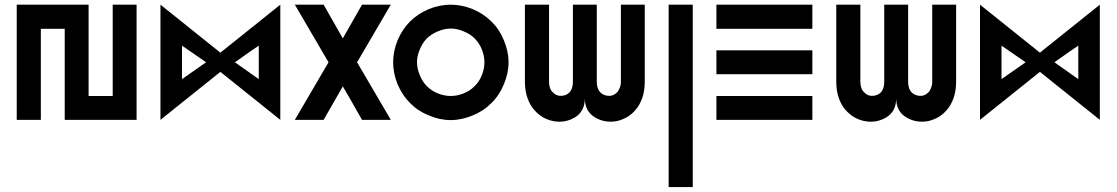

<svg xmlns="http://www.w3.org/2000/svg" viewBox="-20 -500 4659 801"><path d="M150.4 0Q125 0 49.8 0Q49.8 -120.1 49.8 -480.5Q125 -480.5 349.6 -480.5Q349.6 -384.8 349.6 -99.6Q375 -99.6 450.2 -99.6Q450.2 -195.3 450.2 -480.5Q474.6 -480.5 549.8 -480.5Q549.8 -360.4 549.8 0Q474.6 0 250 0Q250 -94.7 250 -379.9Q224.6 -379.9 150.4 -379.9Q150.4 -285.2 150.4 0Z M899.4 -280.3Q961.9 -330.1 1149.4 -480.5Q1149.4 -360.4 1149.4 0Q1086.9 -49.8 899.4 -200.2Q836.9 -150.4 649.4 0Q649.4 -120.1 649.4 -480.5Q711.9 -429.7 899.4 -280.3ZM739.3 -309.6Q739.3 -275.4 739.3 -169.9Q764.6 -187.5 839.8 -240.2Q814.5 -257.8 739.3 -309.6ZM960 -240.2Q984.4 -222.7 1059.6 -169.9Q1059.6 -205.1 1059.6 -309.6Q1034.2 -293 960 -240.2Z M1610.4 -480.5Q1580.1 -480.5 1490.2 -480.5Q1469.7 -445.3 1410.2 -339.8Q1390.6 -375 1330.1 -480.5Q1299.8 -480.5 1210 -480.5Q1245.1 -419.9 1350.6 -240.2Q1315.4 -179.7 1210 0Q1240.2 0 1330.1 0Q1350.6 -35.2 1410.2 -139.6Q1430.7 -105.5 1490.2 0Q1520.5 0 1610.4 0Q1575.2 -59.6 1469.7 -240.2Q1504.9 -299.8 1610.4 -480.5Z M2030.3 -70.3Q1998 -37.1 1952.1 -18.6Q1906.2 1 1860.4 1Q1814.5 1 1768.6 -18.6Q1722.7 -37.1 1690.4 -70.3Q1658.2 -102.5 1638.7 -148.4Q1620.1 -194.3 1620.1 -240.2Q1620.1 -286.1 1638.7 -332Q1658.2 -377.9 1690.4 -410.2Q1722.7 -442.4 1768.6 -461.9Q1814.5 -480.5 1860.4 -480.5Q1906.2 -480.5 1952.1 -461.9Q1998 -442.4 2030.3 -410.2Q2063.5 -377.9 2082 -332Q2101.6 -286.1 2101.6 -240.2Q2101.6 -194.3 2082 -148.4Q2063.5 -102.5 2030.3 -70.3ZM2001 -240.2Q2001 -266.6 1990.2 -293.9Q1979.5 -320.3 1960 -339.8Q1941.4 -358.4 1914.1 -369.1Q1887.7 -380.9 1860.4 -380.9Q1834 -380.9 1806.6 -369.1Q1780.3 -358.4 1760.7 -339.8Q1742.2 -320.3 1731.4 -293.9Q1719.7 -266.6 1719.7 -240.2Q1719.7 -212.9 1731.4 -186.5Q1742.2 -159.2 1760.7 -140.6Q1780.3 -121.1 1806.6 -110.4Q1834 -99.6 1860.4 -99.6Q1887.7 -99.6 1914.1 -110.4Q1941.4 -121.1 1960 -140.6Q1979.5 -159.2 1990.2 -186.5Q2001 -212.9 2001 -240.2Z M2169.9 -480.5Q2169.9 -373 2169.9 -160.2Q2169.9 -120.1 2180.7 -90.8Q2191.4 -60.5 2209 -41Q2225.6 -22.5 2245.1 -10.7Q2264.6 0 2286.1 4.9Q2300.8 7.8 2314.5 7.8Q2347.7 7.8 2377.9 -9.8Q2419.9 -35.2 2419.9 -89.8Q2419.9 -35.2 2462.9 -9.8Q2504.9 14.6 2554.7 4.9Q2575.2 0 2594.7 -10.7Q2615.2 -22.5 2630.9 -41Q2648.4 -60.5 2659.2 -90.8Q2669.9 -120.1 2669.9 -160.2Q2669.9 -266.6 2669.9 -480.5Q2636.7 -480.5 2570.3 -480.5Q2570.3 -373 2570.3 -160.2Q2570.3 -144.5 2565.4 -133.8Q2561.5 -122.1 2554.7 -115.2Q2533.2 -92.8 2502 -103.5Q2469.7 -115.2 2469.7 -160.2Q2469.7 -266.6 2469.7 -480.5Q2436.5 -480.5 2370.1 -480.5Q2370.1 -373 2370.1 -160.2Q2370.1 -115.2 2338.9 -103.5Q2306.6 -92.8 2286.1 -115.2Q2278.3 -122.1 2274.4 -133.8Q2270.5 -144.5 2270.5 -160.2Q2270.5 -266.6 2270.5 -480.5Q2237.3 -480.5 2169.9 -480.5Z M2769.5 -480.5Q2769.5 -290 2769.5 280.3Q2794.9 280.3 2870.1 280.3Q2870.1 89.8 2870.1 -480.5Q2844.7 -480.5 2769.5 -480.5Z M2968.8 0Q2968.8 -25.4 2968.8 -99.6Q3069.3 -99.6 3369.1 -99.6Q3369.1 -75.2 3369.1 0Q3268.6 0 2968.8 0ZM2968.8 -190.4Q3069.3 -190.4 3369.1 -190.4Q3369.1 -214.8 3369.1 -290Q3268.6 -290 2968.8 -290Q2968.8 -264.6 2968.8 -190.4ZM2968.8 -379.9Q2968.8 -405.3 2968.8 -480.5Q3069.3 -480.5 3369.1 -480.5Q3369.1 -455.1 3369.1 -379.9Q3268.6 -379.9 2968.8 -379.9Z M3468.8 -480.5Q3468.8 -373 3468.8 -160.2Q3468.8 -120.1 3479.5 -90.8Q3490.2 -60.5 3507.8 -41Q3524.4 -22.5 3543.9 -10.7Q3563.5 0 3585 4.9Q3599.6 7.8 3613.3 7.8Q3646.5 7.8 3676.8 -9.8Q3718.8 -35.2 3718.8 -89.8Q3718.8 -35.2 3761.7 -9.8Q3803.7 14.6 3853.5 4.9Q3874 0 3893.6 -10.7Q3914.1 -22.5 3929.7 -41Q3947.3 -60.5 3958 -90.8Q3968.8 -120.1 3968.8 -160.2Q3968.8 -266.6 3968.8 -480.5Q3935.5 -480.5 3869.1 -480.5Q3869.1 -373 3869.1 -160.2Q3869.1 -144.5 3864.3 -133.8Q3860.4 -122.1 3853.5 -115.2Q3832 -92.8 3800.8 -103.5Q3768.6 -115.2 3768.6 -160.2Q3768.6 -266.6 3768.6 -480.5Q3735.4 -480.5 3668.9 -480.5Q3668.9 -373 3668.9 -160.2Q3668.9 -115.2 3637.7 -103.5Q3605.5 -92.8 3585 -115.2Q3577.1 -122.1 3573.2 -133.8Q3569.3 -144.5 3569.3 -160.2Q3569.3 -266.6 3569.3 -480.5Q3536.1 -480.5 3468.8 -480.5Z M4318.4 -280.3Q4380.9 -330.1 4568.4 -480.5Q4568.4 -360.4 4568.4 0Q4505.9 -49.8 4318.4 -200.2Q4255.9 -150.4 4068.4 0Q4068.4 -120.1 4068.4 -480.5Q4130.9 -429.7 4318.4 -280.3ZM4158.2 -309.6Q4158.2 -275.4 4158.2 -169.9Q4183.6 -187.5 4258.8 -240.2Q4233.4 -257.8 4158.2 -309.6ZM4378.9 -240.2Q4403.3 -222.7 4478.5 -169.9Q4478.5 -205.1 4478.5 -309.6Q4453.1 -293 4378.9 -240.2Z"/></svg>

Font: Alibu-Mazigh Belqasem 1
Style: Bold
Weight: 400
Designer: Mazigh Mubarik Belqasem
Version: Version 1.0